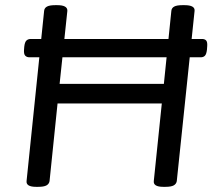

<svg xmlns="http://www.w3.org/2000/svg" viewBox="-20 -722 836 744"><path d="M120 2Q80 2 83 -21L151 -680Q152 -691 162 -696.5Q172 -702 194 -702H202Q242 -702 241 -680L211 -397H615L644 -680Q645 -691 655 -696.5Q665 -702 687 -702H695Q736 -702 734 -680L665 -20Q663 -9 653 -3.5Q643 2 621 2H613Q573 2 576 -21L607 -321H203L172 -20Q170 -9 160 -3.5Q150 2 128 2ZM94 -500Q84 -500 78 -506Q72 -512 73 -528L74 -541Q76 -559 82.5 -565Q89 -571 99 -571H763Q773 -571 778.5 -565.5Q784 -560 783 -544L782 -530Q780 -512 774 -506Q768 -500 758 -500Z"/></svg>

Font: Asap Semi Expanded Semi Expanded Regular
Style: Italic
Weight: 400
Width: 6
Italic angle: -6°
Designer: Pablo Cosgaya
Foundry: Omnibus-Type
Version: Version 3.001; ttfautohint (v1.8.4.7-5d5b)